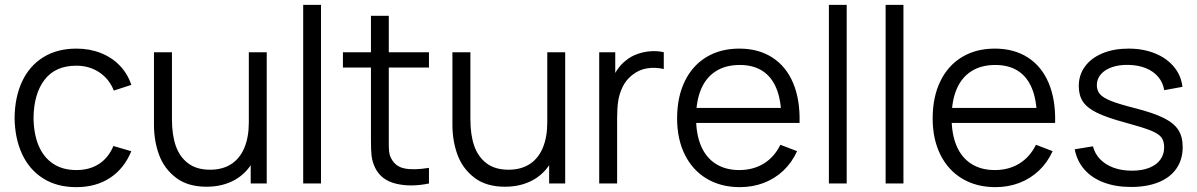

<svg xmlns="http://www.w3.org/2000/svg" viewBox="-20 -755 4927 790"><path d="M40 -270Q41 -355.7 71.1 -419.9Q101.2 -484.2 158.2 -519.6Q215.3 -555 294.7 -555Q348.7 -555 394.6 -536.9Q440.5 -518.8 472.9 -485.1Q505.3 -451.3 520.3 -405.7L448.3 -382.3Q429.3 -430.5 388.3 -457.6Q347.3 -484.7 294 -484.7Q207.7 -484.7 163.3 -426.7Q119 -368.7 118 -270Q118.7 -204.5 138.7 -156.3Q158.7 -108.2 198 -81.8Q237.3 -55.3 294 -55.3Q348.7 -55.3 387.4 -80.5Q426.2 -105.7 446.7 -154.3L520.3 -132.7Q490.3 -60.7 432.3 -22.8Q374.3 15 294 15Q214.3 15 157.4 -21Q100.5 -57 70.8 -121.4Q41 -185.8 40 -270Z M613.5 -243V-540H687.5V-264.3Q687.5 -200 703.3 -154.7Q719.2 -109.3 754.1 -83Q789 -56.7 844.2 -56.7Q895.8 -56.7 931.4 -79.8Q967 -102.8 985.4 -146.8Q1003.8 -190.7 1003.8 -252L1055.8 -240.3Q1055.8 -159.3 1027.3 -102.1Q998.8 -44.8 947.9 -15.8Q897 13.3 829.8 13.3Q752.8 13.3 704.4 -23.5Q656 -60.3 634.8 -117.2Q613.5 -174 613.5 -243ZM1011.5 -133H1003.8V-540H1077.5V0H1011.5Z M1227.5 -735H1300.8V0H1227.5Z M1523.7 -64.3Q1511.8 -88.8 1508.9 -113.8Q1506 -138.8 1506.3 -181.5V-195.7V-690H1579.7V-198.3V-182.3Q1579.2 -149.8 1580.9 -132.6Q1582.7 -115.3 1590.7 -101.3Q1607.8 -69.3 1645.2 -61.8Q1682.5 -54.3 1745 -64.3V0Q1670 15.5 1609.3 0.8Q1548.7 -13.8 1523.7 -64.3ZM1391 -540H1745V-477H1391Z M1841.5 -243V-540H1915.5V-264.3Q1915.5 -200 1931.3 -154.7Q1947.2 -109.3 1982.1 -83Q2017 -56.7 2072.2 -56.7Q2123.8 -56.7 2159.4 -79.8Q2195 -102.8 2213.4 -146.8Q2231.8 -190.7 2231.8 -252L2283.8 -240.3Q2283.8 -159.3 2255.3 -102.1Q2226.8 -44.8 2175.9 -15.8Q2125 13.3 2057.8 13.3Q1980.8 13.3 1932.4 -23.5Q1884 -60.3 1862.8 -117.2Q1841.5 -174 1841.5 -243ZM2239.5 -133H2231.8V-540H2305.5V0H2239.5Z M2445.5 -540H2511.5V-410L2498.5 -427Q2507.5 -450.7 2521.9 -471.1Q2536.3 -491.5 2553.5 -504.7Q2573.8 -522.3 2601.7 -532.4Q2629.5 -542.5 2658.2 -544.2Q2686.8 -546 2711.2 -540V-471Q2677.8 -479 2643.8 -474Q2609.7 -469 2581.8 -446.7Q2556.2 -426.7 2542.3 -398.4Q2528.5 -370.2 2523.8 -340.2Q2519.2 -310.3 2519.2 -269.3V0H2445.5Z M2766 -267.7Q2766 -355.3 2797.4 -420.2Q2828.8 -485.2 2886.5 -520.1Q2944.2 -555 3021.7 -555Q3101 -555 3157.8 -518.4Q3214.7 -481.8 3243.6 -412.9Q3272.5 -344 3269.8 -249.3H3195V-275.3Q3193.7 -345.5 3174 -392.6Q3154.3 -439.7 3116.5 -463.7Q3078.7 -487.7 3023.7 -487.7Q2966 -487.7 2925.7 -462.2Q2885.3 -436.8 2864.7 -388.2Q2844 -339.5 2844 -270Q2844 -202.2 2864.7 -154.1Q2885.3 -106 2925.3 -80.7Q2965.3 -55.3 3021.7 -55.3Q3079.2 -55.3 3122.6 -82Q3166 -108.7 3191 -159.3L3259.7 -133Q3238.3 -86.2 3203.2 -52.9Q3168 -19.7 3122.3 -2.3Q3076.7 15 3024.3 15Q2946.3 15 2887.9 -19.8Q2829.5 -54.7 2797.8 -118.7Q2766 -182.7 2766 -267.7ZM2818 -311H3230.7V-249.3H2818Z M3390.5 -735H3463.8V0H3390.5Z M3624 -735H3697.3V0H3624Z M3817.5 -267.7Q3817.5 -355.3 3848.9 -420.2Q3880.3 -485.2 3938 -520.1Q3995.7 -555 4073.2 -555Q4152.5 -555 4209.3 -518.4Q4266.2 -481.8 4295.1 -412.9Q4324 -344 4321.3 -249.3H4246.5V-275.3Q4245.2 -345.5 4225.5 -392.6Q4205.8 -439.7 4168 -463.7Q4130.2 -487.7 4075.2 -487.7Q4017.5 -487.7 3977.2 -462.2Q3936.8 -436.8 3916.2 -388.2Q3895.5 -339.5 3895.5 -270Q3895.5 -202.2 3916.2 -154.1Q3936.8 -106 3976.8 -80.7Q4016.8 -55.3 4073.2 -55.3Q4130.7 -55.3 4174.1 -82Q4217.5 -108.7 4242.5 -159.3L4311.2 -133Q4289.8 -86.2 4254.7 -52.9Q4219.5 -19.7 4173.8 -2.3Q4128.2 15 4075.8 15Q3997.8 15 3939.4 -19.8Q3881 -54.7 3849.2 -118.7Q3817.5 -182.7 3817.5 -267.7ZM3869.5 -311H4282.2V-249.3H3869.5Z M4402 -140.7 4477 -153Q4484.8 -122.2 4506.8 -99.6Q4528.8 -77 4562.4 -64.8Q4596 -52.7 4637.7 -52.7Q4678.2 -52.7 4708.1 -64.3Q4738 -76 4754 -97.7Q4770 -119.3 4770 -148.7Q4770 -174.7 4758.4 -189.9Q4746.8 -205.2 4714.2 -218.2Q4681.7 -231.2 4610 -250.7Q4535.3 -270.7 4494.3 -290.7Q4453.3 -310.7 4436 -336.5Q4418.7 -362.3 4418.7 -401Q4418.7 -446.5 4444.3 -481.5Q4470 -516.5 4516.5 -535.8Q4563 -555 4623.7 -555Q4684 -555 4732.4 -535.3Q4780.8 -515.7 4810.4 -479.9Q4840 -444.2 4845.3 -397.7L4770.3 -384Q4765.2 -415.3 4745.5 -438.7Q4725.8 -462 4694.3 -474.7Q4662.8 -487.3 4622.7 -488Q4584.7 -488.8 4555.2 -478.6Q4525.8 -468.3 4509.4 -449.1Q4493 -429.8 4493 -404.7Q4493 -382.5 4506.2 -367.4Q4519.3 -352.3 4552.5 -339.2Q4585.7 -326.2 4651 -309.7Q4726.7 -290.3 4768.5 -269.4Q4810.3 -248.5 4828.3 -220.3Q4846.3 -192.2 4846.3 -149.7Q4846.3 -99 4820.8 -61.9Q4795.3 -24.8 4747.3 -5.2Q4699.3 14.3 4633.7 14.3Q4570.8 14.3 4521.8 -4.1Q4472.8 -22.5 4442.1 -57.3Q4411.3 -92.2 4402 -140.7Z"/></svg>

Font: Tap Sans
Style: Regular
Weight: 400
Designer: Tap Payments
Foundry: Tap Payments
Version: Version 1.001;Glyphs 3.1.2 (3151)